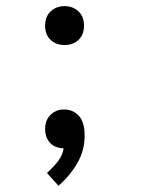

<svg xmlns="http://www.w3.org/2000/svg" viewBox="-20 -467 478 617"><path d="M184.6 9.8Q156.2 8.8 140.6 -8.3Q125 -25.4 125 -52.7Q125 -81.1 142.6 -98.1Q160.2 -115.2 185.5 -115.2Q214.8 -115.2 233.4 -94.7Q252 -74.2 252 -31.2Q252 16.6 228.5 57.1Q205.1 97.7 168 129.9L130.9 88.9Q153.3 68.4 167 50.3Q180.7 32.2 184.6 9.8ZM125 -384.8Q125 -414.1 143.1 -430.7Q161.1 -447.3 187.5 -447.3Q213.9 -447.3 231.9 -430.7Q250 -414.1 250 -384.8Q250 -355.5 232.4 -338.9Q214.8 -322.3 187.5 -322.3Q160.2 -322.3 142.6 -338.9Q125 -355.5 125 -384.8Z"/></svg>

Font: Sudo Var
Style: Regular
Weight: 400
Monospace: yes
Designer: Jens Kutilek
Foundry: Jens Kutilek
Version: Version 0.065;FEAKit 1.0